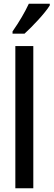

<svg xmlns="http://www.w3.org/2000/svg" viewBox="-20 -1006 286 1026"><path d="M246 -977V-986H134C113 -941 84 -891 47 -838V-826H111C153 -864 221 -936 246 -977ZM158 0V-760H62V0Z"/></svg>

Font: Noto Sans Myanmar UI ExtraCondensed Medium
Style: Regular
Weight: 500
Width: 2
Designer: Monotype Design Team
Foundry: Monotype Imaging Inc.
Version: Version 2.103